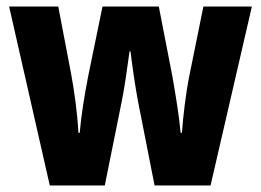

<svg xmlns="http://www.w3.org/2000/svg" viewBox="-20 -570 801 590"><path d="M404 -259 455 0H627L754 -550H605L562 -338C551 -284 543 -215 539 -162H535C531 -210 520 -276 510 -334L468 -550H295L251 -336C240 -280 229 -212 225 -162H221C218 -221 208 -293 198 -346L159 -550H8L133 0H302L354 -258C363 -302 372 -367 378 -412H381C386 -371 395 -307 404 -259Z"/></svg>

Font: Noto Sans Thai Looped Condensed ExtraBold
Style: Regular
Weight: 800
Width: 3
Designer: Sasikarn Vongin, Ben Mitchell
Foundry: The Fontpad Ltd
Version: Version 1.001